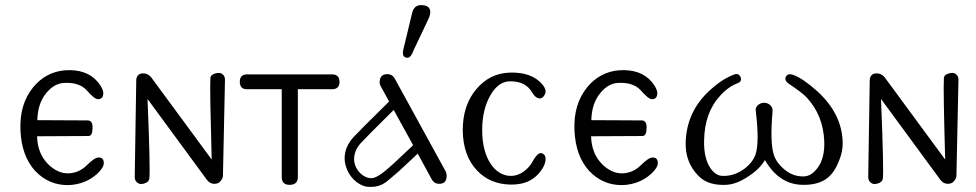

<svg xmlns="http://www.w3.org/2000/svg" viewBox="-20 -718 3818 751"><path d="M363 -330C377 -330 384 -338 384 -354C384 -365 377 -380 362 -398C333 -432 290 -447 234 -443C185 -439 143 -417 110 -377C74 -333 57 -277 60 -208C63 -141 82 -88 118 -49C154 -11 198 7 249 6C293 4 330 -11 360 -38C377 -54 386 -68 386 -80C386 -95 379 -102 366 -102C355 -102 340 -92 320 -72C300 -52 276 -41 248 -40C219 -39 192 -52 167 -77C140 -105 126 -141 125 -185L326 -186C337 -186 342 -197 342 -218C343 -237 336 -247 323 -247L126 -248C127 -291 138 -326 161 -354C182 -380 206 -393 234 -394C271 -395 299 -386 318 -366C339 -342 354 -330 363 -330Z M860 -406C860 -417 856 -425 847 -430C842 -433 834 -434 823 -431C811 -428 804 -422 803 -413C801 -380 803 -274 808 -94L574 -412C565 -425 553 -431 540 -431C524 -431 515 -423 513 -407L507 -25C507 -14 512 -6 521 -1C526 2 533 3 543 0C555 -3 562 -9 564 -18C567 -35 565 -139 557 -331L789 -15C797 -4 807 1 818 1C826 1 833 -1 838 -5C847 -13 851 -21 852 -29L860 -406Z M1308 -398C1308 -417 1298 -427 1279 -427H946C927 -427 918 -417 918 -398C918 -379 927 -369 946 -369H1082V-26C1082 -5 1092 5 1113 5C1134 5 1145 -5 1145 -26V-369H1279C1298 -369 1308 -379 1308 -398Z M1525 -409C1518 -422 1508 -428 1495 -428C1475 -428 1465 -417 1465 -396C1465 -390 1467 -384 1470 -379L1502 -321C1421 -241 1375 -195 1364 -183C1340 -157 1328 -129 1328 -99C1328 -88 1330 -76 1334 -64C1345 -28 1377 5 1413 12C1420 13 1427 13 1434 13C1453 13 1472 7 1489 -5C1493 -8 1510 -22 1540 -48L1614 -117L1668 -18C1675 -5 1685 1 1698 1C1717 1 1727 -9 1727 -30C1727 -36 1726 -42 1723 -48ZM1516 -75C1477 -39 1450 -21 1433 -21C1397 -21 1365 -59 1365 -95C1365 -118 1374 -139 1391 -158C1401 -169 1444 -213 1520 -288L1596 -150ZM1654 -640C1660 -652 1663 -662 1663 -670C1663 -689 1651 -698 1627 -698C1609 -698 1597 -688 1592 -667L1559 -530C1552 -505 1557 -492 1574 -492C1583 -492 1591 -502 1598 -522Z M2092 -333C2103 -333 2114 -348 2114 -360C2114 -368 2110 -377 2103 -386C2075 -420 2032 -436 1973 -434C1920 -432 1877 -410 1842 -368C1807 -326 1790 -273 1790 -208C1791 -142 1809 -90 1846 -51C1880 -15 1924 3 1977 4C2034 5 2075 -16 2102 -59C2110 -72 2114 -85 2114 -96C2114 -109 2108 -117 2097 -119C2087 -121 2075 -108 2060 -81C2054 -70 2044 -59 2031 -49C2014 -36 1996 -30 1978 -30C1915 -30 1866 -100 1866 -208C1866 -263 1877 -309 1898 -345C1919 -382 1945 -400 1976 -400C2016 -400 2044 -386 2061 -357C2070 -341 2081 -333 2092 -333Z M2530 -330C2544 -330 2551 -338 2551 -354C2551 -365 2544 -380 2529 -398C2500 -432 2457 -447 2401 -443C2352 -439 2310 -417 2277 -377C2241 -333 2224 -277 2227 -208C2230 -141 2249 -88 2285 -49C2321 -11 2365 7 2416 6C2460 4 2497 -11 2527 -38C2544 -54 2553 -68 2553 -80C2553 -95 2546 -102 2533 -102C2522 -102 2507 -92 2487 -72C2467 -52 2443 -41 2415 -40C2386 -39 2359 -52 2334 -77C2307 -105 2293 -141 2292 -185L2493 -186C2504 -186 2509 -197 2509 -218C2510 -237 2503 -247 2490 -247L2293 -248C2294 -291 2305 -326 2328 -354C2349 -380 2373 -393 2401 -394C2438 -395 2466 -386 2485 -366C2506 -342 2521 -330 2530 -330Z M3276 -163C3274 -236 3241 -302 3178 -360C3141 -393 3110 -415 3083 -425C3069 -430 3059 -428 3054 -418C3049 -408 3053 -399 3066 -390C3099 -368 3123 -350 3136 -336C3179 -289 3201 -233 3204 -167C3206 -122 3197 -86 3177 -60C3161 -39 3144 -29 3125 -28C3095 -27 3069 -37 3046 -57C3027 -73 3014 -91 3007 -112C2996 -146 2995 -204 3002 -285C3003 -301 2988 -316 2969 -316C2950 -316 2933 -301 2936 -285C2946 -204 2946 -147 2935 -113C2928 -94 2914 -75 2892 -58C2866 -39 2838 -29 2807 -30C2789 -30 2773 -40 2759 -60C2742 -85 2733 -121 2734 -167C2735 -241 2756 -300 2798 -345C2819 -368 2842 -384 2866 -393C2877 -397 2881 -405 2877 -416C2872 -427 2864 -431 2853 -427C2822 -416 2791 -396 2759 -367C2697 -312 2665 -244 2662 -163C2660 -110 2677 -65 2713 -29C2738 -4 2773 7 2819 5C2848 4 2878 -8 2910 -30C2939 -49 2959 -70 2972 -92C3009 -28 3058 4 3119 5C3162 6 3195 -4 3218 -23C3236 -38 3250 -59 3261 -87C3272 -113 3277 -138 3276 -163Z M3729 -406C3729 -417 3725 -425 3716 -430C3711 -433 3703 -434 3692 -431C3680 -428 3673 -422 3672 -413C3670 -380 3672 -274 3677 -94L3443 -412C3434 -425 3422 -431 3409 -431C3393 -431 3384 -423 3382 -407L3376 -25C3376 -14 3381 -6 3390 -1C3395 2 3402 3 3412 0C3424 -3 3431 -9 3433 -18C3436 -35 3434 -139 3426 -331L3658 -15C3666 -4 3676 1 3687 1C3695 1 3702 -1 3707 -5C3716 -13 3720 -21 3721 -29L3729 -406Z"/></svg>

Font: GFS Decker
Style: Normal
Weight: 400
Foundry: George D. Matthiopoulos
Version: Version 1.000